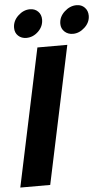

<svg xmlns="http://www.w3.org/2000/svg" viewBox="-60 -933 544 972"><g transform="rotate(-5 212.0 -447.5)"><path d="M42 -808Q42 -843 69.5 -869Q97 -895 130 -895Q155 -895 171 -879Q187 -863 187 -838Q187 -803 160.5 -777.5Q134 -752 100 -752Q75 -752 58.5 -767.5Q42 -783 42 -808ZM277 -808Q277 -843 305 -869Q333 -895 367 -895Q392 -895 408 -878.5Q424 -862 424 -837Q424 -803 396.5 -777.5Q369 -752 337 -752Q311 -752 294 -768Q277 -784 277 -808ZM151 -699H303L155 0H3Z"/></g></svg>

Font: Prompt SemiBold
Style: Italic
Weight: 600
Italic angle: -12°
Designer: Katatrad Team
Foundry: CadsonDemak
Version: Version 1.001